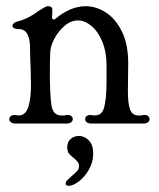

<svg xmlns="http://www.w3.org/2000/svg" viewBox="-20 -400 513 620"><path d="M41 -332Q72 -340 105 -365Q109 -367 119 -373.5Q129 -380 135 -380Q149 -380 149 -368Q149 -356 148 -346V-344Q148 -339 151.5 -337.5Q155 -336 160 -340Q208 -380 257 -380Q290 -380 321.5 -360Q353 -340 373.5 -298.5Q394 -257 394 -196L393 -106Q393 -66 400 -46.5Q407 -27 428 -27Q436 -27 440 -28L446 -29Q454 -29 458.5 -25Q463 -21 463 -15Q463 -9 457.5 -5Q452 -1 442 -1H276Q266 -1 260.5 -5Q255 -9 255 -15Q255 -22 261 -26Q267 -30 278 -28Q307 -23 315.5 -50.5Q324 -78 324 -136V-190Q324 -232 310.5 -265Q297 -298 275.5 -316Q254 -334 232 -334Q209 -334 188.5 -316.5Q168 -299 155 -274Q142 -249 142 -227Q141 -203 141 -160Q141 -100 146 -60Q149 -43 157 -35Q165 -27 180 -27Q187 -27 192 -28L198 -29Q206 -29 210.5 -25Q215 -21 215 -15Q215 -9 209.5 -5Q204 -1 194 -1H31Q21 -1 15.5 -5Q10 -9 10 -15Q10 -22 16 -26Q22 -30 33 -28Q63 -22 73 -60Q80 -85 80 -126L79 -178Q77 -220 77 -246Q77 -273 68.5 -289.5Q60 -306 41 -306Q31 -306 25.5 -309Q20 -312 20 -317Q20 -321 25.5 -325.5Q31 -330 41 -332ZM192 192Q192 187 198 181Q204 175 211 169Q223 159 229 152.5Q235 146 235 137Q235 128 231 123Q227 118 218 110Q207 102 202 95Q197 88 197 75Q197 59 208 49Q219 39 235 39Q253 39 267 53.5Q281 68 281 96Q281 123 267.5 147Q254 171 235 185.5Q216 200 202 200Q192 200 192 192Z"/></svg>

Font: Hina Mincho
Style: Regular
Weight: 400
Designer: satsuyako
Foundry: satsuyako
Version: Version 1.100